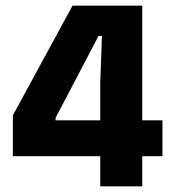

<svg xmlns="http://www.w3.org/2000/svg" viewBox="-20 -659 611 679"><path d="M334.5 0V-366L340.5 -532H328.5L176.5 -242V-180L117 -233.5H554.5V-106.5H25.5V-251L236.5 -639H483V0Z"/></svg>

Font: Anek Gurmukhi
Style: Bold
Weight: 700
Designer: Sarang Kulkarni (Gurmukhi), Yesha Goshar (Latin)
Foundry: Ek Type
Version: Version 1.003